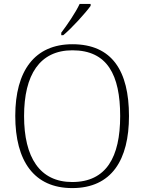

<svg xmlns="http://www.w3.org/2000/svg" viewBox="-20 -951 738 981"><path d="M293 -784V-771H303C347 -807 418 -886 443 -921V-931H387C366 -886 322 -822 293 -784ZM349 10C551 10 639 -135 639 -358C639 -588 553 -725 350 -725C157 -725 58 -589 58 -359C58 -128 154 10 349 10ZM349 -21C183 -21 103 -147 103 -358C103 -569 183 -694 350 -694C528 -694 594 -569 594 -358C594 -148 523 -21 349 -21Z"/></svg>

Font: Noto Serif Sinhala ExtraLight
Style: Regular
Weight: 200
Designer: Jelle Bosma - Monotype Design Team
Foundry: Monotype Imaging Inc.
Version: Version 2.007